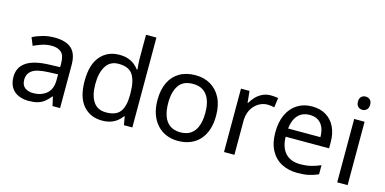

<svg xmlns="http://www.w3.org/2000/svg" viewBox="-73 -1159 3142 1568"><g transform="rotate(15 1498.0 -375.0)"><path d="M288 -545Q386 -545 433 -502Q480 -459 480 -365V0H416L399 -76H395Q372 -47 347.5 -27.5Q323 -8 291.5 1Q260 10 215 10Q167 10 128.5 -7Q90 -24 68 -59.5Q46 -95 46 -149Q46 -229 109 -272.5Q172 -316 303 -320L394 -323V-355Q394 -422 365 -448Q336 -474 283 -474Q241 -474 203 -461.5Q165 -449 132 -433L105 -499Q140 -518 188 -531.5Q236 -545 288 -545ZM314 -259Q214 -255 175.5 -227Q137 -199 137 -148Q137 -103 164.5 -82Q192 -61 235 -61Q303 -61 348 -98.5Q393 -136 393 -214V-262Z M836 10Q736 10 676 -59.5Q616 -129 616 -267Q616 -405 676.5 -475.5Q737 -546 837 -546Q879 -546 910 -535.5Q941 -525 964 -507Q987 -489 1003 -467H1009Q1008 -480 1005.5 -505.5Q1003 -531 1003 -546V-760H1091V0H1020L1007 -72H1003Q987 -49 964 -30.5Q941 -12 909.5 -1Q878 10 836 10ZM850 -63Q935 -63 969.5 -109.5Q1004 -156 1004 -250V-266Q1004 -366 971 -419.5Q938 -473 849 -473Q778 -473 742.5 -416.5Q707 -360 707 -265Q707 -169 742.5 -116Q778 -63 850 -63Z M1727 -269Q1727 -202 1709.5 -150.5Q1692 -99 1659.5 -63Q1627 -27 1580.5 -8.5Q1534 10 1477 10Q1424 10 1379 -8.5Q1334 -27 1301 -63Q1268 -99 1249.5 -150.5Q1231 -202 1231 -269Q1231 -358 1261 -419.5Q1291 -481 1347 -513.5Q1403 -546 1480 -546Q1553 -546 1608.5 -513.5Q1664 -481 1695.5 -419.5Q1727 -358 1727 -269ZM1322 -269Q1322 -206 1338.5 -159.5Q1355 -113 1390 -88Q1425 -63 1479 -63Q1533 -63 1568 -88Q1603 -113 1619.5 -159.5Q1636 -206 1636 -269Q1636 -333 1619 -378Q1602 -423 1567.5 -447.5Q1533 -472 1478 -472Q1396 -472 1359 -418Q1322 -364 1322 -269Z M2116 -546Q2131 -546 2148.5 -544.5Q2166 -543 2179 -540L2168 -459Q2155 -462 2139.5 -464Q2124 -466 2110 -466Q2079 -466 2051 -453Q2023 -440 2001 -416.5Q1979 -393 1966.5 -360Q1954 -327 1954 -286V0H1866V-536H1938L1948 -438H1952Q1969 -468 1993 -492.5Q2017 -517 2048 -531.5Q2079 -546 2116 -546Z M2466 -546Q2535 -546 2584.5 -516Q2634 -486 2660.5 -431.5Q2687 -377 2687 -304V-251H2320Q2322 -160 2366.5 -112.5Q2411 -65 2491 -65Q2542 -65 2581.5 -74.5Q2621 -84 2663 -102V-25Q2622 -7 2582 1.5Q2542 10 2487 10Q2411 10 2352.5 -21Q2294 -52 2261.5 -113.5Q2229 -175 2229 -264Q2229 -352 2258.5 -415Q2288 -478 2341.5 -512Q2395 -546 2466 -546ZM2465 -474Q2402 -474 2365.5 -433.5Q2329 -393 2322 -321H2595Q2595 -367 2581 -401Q2567 -435 2538.5 -454.5Q2510 -474 2465 -474Z M2911 -536V0H2823V-536ZM2868 -737Q2888 -737 2903.5 -723.5Q2919 -710 2919 -681Q2919 -653 2903.5 -639Q2888 -625 2868 -625Q2846 -625 2831 -639Q2816 -653 2816 -681Q2816 -710 2831 -723.5Q2846 -737 2868 -737Z"/></g></svg>

Font: uhindi85
Style: Book
Weight: 400
Designer: Jelle Bosma - Monotype Design Team
Foundry: Monotype Imaging Inc.
Version: Version 2.003